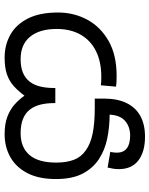

<svg xmlns="http://www.w3.org/2000/svg" viewBox="74 -726 663 852"><g transform="rotate(90 406.0 -300.5)"><path d="M576 11Q531 11 499 -1Q467 -13 444.5 -33Q422 -53 405 -77Q385 -50 363 -30Q341 -10 311 0.5Q281 11 236 11Q180 11 134.5 -14.5Q89 -40 62.5 -92.5Q36 -145 36 -226Q36 -296 67.5 -355Q99 -414 161.5 -450Q224 -486 317 -486Q330 -486 342.5 -485.5Q355 -485 365 -483L359 -416Q352 -417 343.5 -417.5Q335 -418 321 -418Q255 -418 207.5 -394.5Q160 -371 134.5 -326.5Q109 -282 109 -220Q109 -144 143.5 -102Q178 -60 243 -60Q279 -60 303.5 -70.5Q328 -81 343 -100.5Q358 -120 364.5 -147.5Q371 -175 371 -208V-214H438V-208Q438 -176 444.5 -149Q451 -122 466 -102Q481 -82 507 -71Q533 -60 572 -60Q634 -60 668 -99Q702 -138 702 -218Q702 -264 689.5 -296.5Q677 -329 648 -349Q619 -370 573.5 -379.5Q528 -389 460 -389H418V-430Q418 -490 438 -530.5Q458 -571 495.5 -591.5Q533 -612 587 -612Q654 -612 692.5 -582.5Q731 -553 731 -496Q731 -483 729 -470.5Q727 -458 724 -446L654 -458Q656 -463 657 -472.5Q658 -482 658 -487Q658 -516 639 -531Q620 -546 582 -546Q543 -546 517 -523.5Q491 -501 489 -452L473 -455H488Q543 -455 594.5 -444.5Q646 -434 686.5 -407.5Q727 -381 751 -335Q775 -289 775 -217Q775 -140 748.5 -89.5Q722 -39 677 -14Q632 11 576 11Z"/></g></svg>

Font: usinhala05
Style: Book
Weight: 400
Designer: Jelle Bosma - Monotype Design Team
Foundry: Monotype Imaging Inc.
Version: Version 2.003